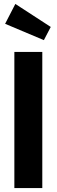

<svg xmlns="http://www.w3.org/2000/svg" viewBox="-20 -956 288 976"><path d="M195 -692V0H53V-692ZM58 -936 238 -819 203 -752 6 -835Z"/></svg>

Font: Fira Sans Extra Condensed SemiBold
Style: Regular
Weight: 600
Width: 1
Designer: Carrois Corporate & Edenspiekermann AG
Foundry: Carrois Corporate GbR & Edenspiekermann AG
Version: Version 4.203